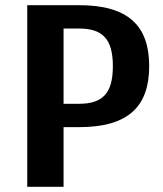

<svg xmlns="http://www.w3.org/2000/svg" viewBox="-20 -720 630 740"><path d="M225 -320V-610H285C375 -610 415 -570 415 -465C415 -360 375 -320 285 -320ZM285 -230C475 -230 555 -310 555 -465C555 -620 475 -700 285 -700H85V0H225V-230Z"/></svg>

Font: Scada
Style: Bold
Weight: 700
Designer: Jovanny Lemonad
Foundry: Jovanny Lemonad
Version: Version 3.005